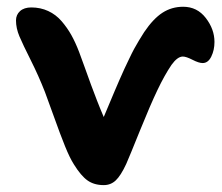

<svg xmlns="http://www.w3.org/2000/svg" viewBox="-20 -492 652 563"><path d="M284.2 50.8Q255.9 50.8 236.6 37.1Q217.3 23.4 196.8 -9.8Q184.6 -28.8 170.7 -63.2Q156.7 -97.7 138.2 -149.7Q119.6 -201.7 111.8 -222.2Q93.3 -269.5 70.1 -315.7Q46.9 -361.8 36.9 -385.5Q26.9 -409.2 26.9 -432.1Q26.9 -448.7 38.8 -459.5Q50.8 -470.2 71.8 -470.2Q98.6 -470.2 121.3 -459.7Q144 -449.2 160.6 -429.9Q177.2 -410.6 189.2 -389.2Q201.2 -367.7 211.9 -339.8Q217.3 -325.7 228.5 -294.4Q239.7 -263.2 246.8 -243.7Q253.9 -224.1 264.4 -197.3Q274.9 -170.4 284.2 -148.9Q287.6 -157.2 299.6 -185.5Q311.5 -213.9 315.4 -223.1Q319.3 -232.4 329.6 -256.1Q339.8 -279.8 344.7 -290Q349.6 -300.3 358.4 -318.8Q367.2 -337.4 373.3 -348.6Q379.4 -359.9 387.5 -373.3Q395.5 -386.7 402.8 -397.9Q429.2 -437 456.3 -454.6Q483.4 -472.2 517.1 -472.2Q558.1 -472.2 583.5 -439.2Q608.9 -406.2 608.9 -369.1Q608.9 -345.2 599.6 -326.2Q590.3 -307.1 574.2 -307.1Q563 -307.1 544.4 -316.7Q525.9 -326.2 516.1 -326.2Q500.5 -326.2 482.9 -301.8Q462.4 -271.5 441.7 -228Q420.9 -184.6 390.1 -108.4Q359.4 -32.2 350.1 -11.2Q334 23.4 319.3 37.1Q304.7 50.8 284.2 50.8Z"/></svg>

Font: Shantell Sans Bouncy
Style: Regular
Weight: 600
Designer: Stephen Nixon, Anya Danilova, Shantell Martin
Foundry: Arrow Type
Version: Version 1.006;[9816181b4]